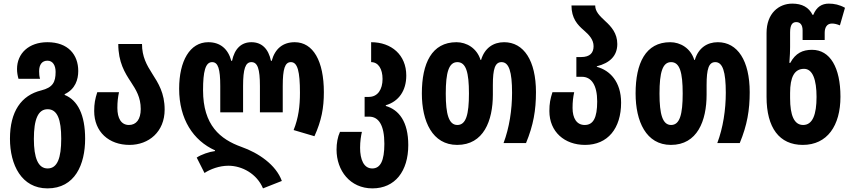

<svg xmlns="http://www.w3.org/2000/svg" viewBox="-20 -790 4700 1060"><path d="M242 250C394 250 450 118 450 -24C450 -156 409 -237 337 -266V-270C396 -298 412 -351 412 -398C412 -488 356 -557 242 -557C139 -557 74 -495 74 -409C74 -390 77 -373 82 -355H201C197 -369 196 -382 196 -397C196 -433 212 -455 242 -455C272 -455 287 -428 287 -393C287 -336 271 -307 208 -291C97 -264 35 -174 35 -24C35 120 99 250 242 250ZM243 140C190 140 167 81 167 -23C167 -131 190 -187 243 -187C297 -187 318 -130 318 -24C318 82 297 140 243 140Z M695 10C801 10 889 -62 889 -185C889 -276 854 -331 820 -384C790 -431 764 -477 764 -547H633C633 -447 669 -388 703 -337C731 -294 757 -253 757 -188C757 -131 732 -100 692 -100C649 -100 628 -137 628 -194C628 -228 631 -253 637 -281H517C505 -244 500 -218 500 -177C500 -62 581 10 695 10Z M1432 250 1536 209C1504 120 1407 54 1313 21C1196 -21 1101 -98 1101 -292C1101 -395 1114 -447 1151 -447C1184 -447 1196 -410 1196 -315V-170H1322V-315C1322 -410 1335 -447 1368 -447C1402 -447 1415 -410 1415 -315V-170H1541V-315C1541 -410 1553 -447 1586 -447C1623 -447 1636 -395 1636 -278C1636 -204 1628 -139 1601 -72L1716 -38C1755 -124 1768 -194 1768 -281C1768 -453 1709 -557 1607 -557C1542 -557 1498 -521 1480 -454H1476C1462 -521 1425 -557 1368 -557C1312 -557 1275 -521 1261 -454H1257C1239 -521 1195 -557 1130 -557C1028 -557 969 -453 969 -300C969 -132 1047 -14 1167 40V44C1135 48 1091 63 1066 80L1109 165C1141 144 1190 125 1241 125C1316 125 1398 169 1432 250Z M2036 250C2161 250 2234 155 2234 11C2234 -119 2182 -184 2110 -205V-209C2182 -230 2223 -290 2223 -373C2223 -487 2141 -557 2029 -557V-447C2069 -447 2092 -409 2092 -354C2092 -297 2066 -255 2016 -255H1993V-146H2018C2070 -146 2102 -100 2102 4C2102 98 2080 140 2035 140C1988 140 1968 90 1968 26C1968 -9 1973 -41 1978 -62H1857C1844 -34 1838 1 1838 36C1838 152 1913 250 2036 250Z M2504 10C2650 10 2701 -123 2701 -268V-320C2701 -410 2713 -447 2749 -447C2790 -447 2807 -394 2807 -278C2807 -184 2792 -85 2760 0H2884C2925 -99 2939 -182 2939 -281C2939 -455 2872 -557 2763 -557C2703 -557 2655 -524 2636 -459H2633C2613 -524 2556 -557 2500 -557C2364 -557 2309 -441 2309 -274C2309 -120 2367 10 2504 10ZM2505 -100C2458 -100 2441 -159 2441 -273C2441 -391 2458 -447 2505 -447C2553 -447 2569 -390 2569 -274C2569 -158 2553 -100 2505 -100Z M3210 10C3336 10 3409 -82 3409 -223C3409 -339 3347 -402 3275 -421V-424C3347 -442 3388 -482 3388 -547C3388 -606 3355 -643 3322 -673C3290 -703 3266 -726 3266 -760H3135C3135 -689 3168 -653 3203 -623C3233 -597 3257 -571 3257 -535C3257 -499 3238 -475 3188 -475H3162V-366H3193C3245 -366 3277 -320 3277 -230C3277 -139 3255 -100 3208 -100C3164 -100 3141 -137 3141 -194C3141 -228 3144 -253 3150 -281H3030C3018 -244 3013 -218 3013 -177C3013 -62 3097 10 3210 10Z M3684 10C3830 10 3881 -123 3881 -268V-320C3881 -410 3893 -447 3929 -447C3970 -447 3987 -394 3987 -278C3987 -184 3972 -85 3940 0H4064C4105 -99 4119 -182 4119 -281C4119 -455 4052 -557 3943 -557C3883 -557 3835 -524 3816 -459H3813C3793 -524 3736 -557 3680 -557C3544 -557 3489 -441 3489 -274C3489 -120 3547 10 3684 10ZM3685 -100C3638 -100 3621 -159 3621 -273C3621 -391 3638 -447 3685 -447C3733 -447 3749 -390 3749 -274C3749 -158 3733 -100 3685 -100Z M4412 10C4547 10 4620 -96 4620 -256C4620 -417 4563 -515 4463 -515C4412 -515 4372 -497 4343 -443H4338C4341 -483 4342 -509 4342 -530V-611C4342 -655 4356 -668 4376 -668C4397 -668 4411 -654 4411 -622V-569H4533V-609C4533 -638 4545 -660 4573 -660C4587 -660 4599 -657 4617 -650L4645 -747C4615 -764 4585 -770 4556 -770C4517 -770 4488 -752 4470 -708H4466C4445 -750 4408 -770 4354 -770C4280 -770 4212 -717 4212 -608V-255C4212 -84 4283 10 4412 10ZM4414 -100C4364 -100 4342 -154 4342 -248V-277C4342 -363 4365 -410 4419 -410C4467 -410 4488 -349 4488 -255C4488 -159 4467 -100 4414 -100Z"/></svg>

Font: Noto Sans Georgian ExtraCondensed Bold
Style: Regular
Weight: 700
Width: 2
Designer: Monotype Design Team, Akaki Razmadze
Foundry: Google LLC
Version: Version 2.005